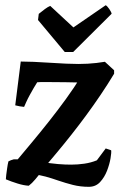

<svg xmlns="http://www.w3.org/2000/svg" viewBox="-20 -709 473 741"><path d="M322.8 12Q290.7 12 261.9 4.8Q233.1 -2.5 205.3 -12Q179.7 -21 156 -27.5Q132.4 -33.9 110 -36.3L141 -47.3Q131 -34.3 117 -17.8Q103.1 -1.2 91.1 7.8Q72 6.8 47.8 -0.7Q23.6 -8.1 2.6 -17Q2.6 -23 4.1 -34.3Q5.6 -45.6 7.6 -59.9Q9.5 -74.2 12.5 -86.2Q21.5 -91.2 33.5 -94.2H84.7L27.7 -69.2Q65.2 -114.2 100.6 -156.5Q135.9 -198.8 169.2 -240.9Q202.5 -283 234 -326.3Q265.5 -369.6 295.4 -417.6L324.4 -389.8Q276.3 -391.2 232.9 -391.7Q189.5 -392.1 160.5 -392.3Q131.6 -392.5 123.6 -391.5Q117.7 -382.5 110 -369.2Q102.2 -355.8 94.4 -341.5Q86.6 -327.2 81.1 -314.8Q75.5 -302.5 73 -296.5Q66 -297 56.2 -298.7Q46.3 -300.5 38.8 -302.5L60.1 -471.5Q80 -471.5 110.1 -470.3Q140.2 -469 173.2 -466.8Q206.3 -464.6 235.4 -463.3Q264.5 -462.1 282.9 -462.1Q301.5 -462.1 318.6 -463.1Q335.7 -464 352.4 -466Q369.1 -468 384.8 -470.6L420.4 -437.8V-424.4Q395.4 -383 368.1 -342.6Q340.9 -302.3 312.8 -264.2Q284.7 -226 256.4 -190.2Q228.1 -154.3 200.7 -121.5Q173.4 -88.7 147.9 -58.7L139.9 -83.7Q158.4 -81.1 174.2 -79.1Q190 -77.1 204.1 -75.8Q218.2 -74.6 231 -74.1Q243.9 -73.6 255 -73.6Q279.6 -73.6 305.3 -77.3Q331 -81 353.8 -90.3Q362.3 -101.7 371.1 -113.4Q379.9 -125.2 388 -136.1L409 -129Q410.4 -120.6 406.6 -98Q402.8 -75.4 393.1 -50.1Q383.3 -24.8 366.3 -6.4Q349.3 12 322.8 12ZM230 -508.2 126.7 -631.8 129.6 -655.5Q141.7 -665.5 153.4 -674.1Q165 -682.7 173.9 -686.2L263.3 -603.2L387.9 -688.8Q393.2 -686.4 401.6 -674.4Q409.9 -662.3 410.8 -655.9L262.3 -508.2Z"/></svg>

Font: Labrada
Style: Italic
Weight: 400
Italic angle: -7°
Designer: Mercedes Jáuregui
Foundry: Omnibus-Type Team
Version: Version 1.000